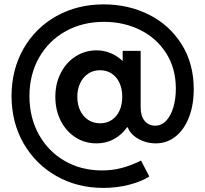

<svg xmlns="http://www.w3.org/2000/svg" viewBox="-20 -748 963 901"><path d="M34.2 -297.4Q34.2 -420.9 90.1 -519Q146 -617.2 244.6 -672.4Q343.3 -727.5 466.3 -727.5Q582.5 -727.5 679 -679.2Q775.4 -630.9 832.3 -540.3Q889.2 -449.7 889.2 -329.1Q889.2 -255.4 866.9 -197.8Q844.7 -140.1 804.2 -107.7Q763.7 -75.2 710.4 -75.2Q683.1 -75.2 656.2 -84.2Q629.4 -93.3 608.6 -110.4Q587.9 -127.4 579.6 -150.4H576.2Q551.3 -115.2 514.6 -95.2Q478 -75.2 433.1 -75.2Q377.9 -75.2 333.7 -103.8Q289.6 -132.3 264.6 -182.1Q239.7 -231.9 239.7 -293.5Q239.7 -356.4 265.6 -406.2Q291.5 -456.1 335.7 -483.9Q379.9 -511.7 433.1 -511.7Q467.8 -511.7 498.5 -499Q529.3 -486.3 553.7 -463.4H555.7V-509.3H640.1V-241.7Q640.1 -203.1 658.9 -180.7Q677.7 -158.2 707.5 -158.2Q738.3 -158.2 760.3 -181.9Q782.2 -205.6 793.7 -245.1Q805.2 -284.7 805.2 -332Q805.2 -426.8 760 -498Q714.8 -569.3 637.9 -607.4Q561 -645.5 467.8 -645.5Q367.2 -645.5 287.6 -601.1Q208 -556.6 163.1 -477.3Q118.2 -397.9 118.2 -296.9Q118.2 -196.3 162.4 -116.7Q206.5 -37.1 283.9 7.3Q361.3 51.8 458.5 51.8Q508.8 51.8 553.7 39.6Q598.6 27.3 641.6 5.4L680.7 80.1Q646 103 588.1 118.4Q530.3 133.8 464.4 133.8Q343.3 133.8 245.1 78.4Q147 22.9 90.6 -75.2Q34.2 -173.3 34.2 -297.4ZM553.7 -293.9Q553.7 -331.1 540.5 -359.4Q527.3 -387.7 503.7 -403.1Q480 -418.5 449.2 -418.5Q418 -418.5 393.8 -402.3Q369.6 -386.2 356.2 -357.9Q342.8 -329.6 342.8 -293.5Q342.8 -257.8 356.2 -229.5Q369.6 -201.2 394 -185.3Q418.5 -169.4 450.2 -169.4Q481 -169.4 504.4 -185.1Q527.8 -200.7 540.8 -228.8Q553.7 -256.8 553.7 -293.9Z"/></svg>

Font: Reddit Sans SemiBold
Style: Regular
Weight: 600
Designer: Stephen Hutchings
Foundry: Reddit
Version: Version 1.013